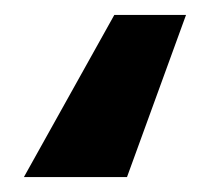

<svg xmlns="http://www.w3.org/2000/svg" viewBox="-20 -735 283 257"><path d="M133 -715H229L150 -498H12Z"/></svg>

Font: Moderustic
Style: Bold
Weight: 700
Designer: Tural Alisoy
Foundry: TAFT Foundry
Version: Version 2.120